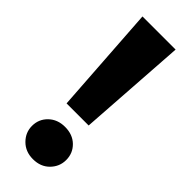

<svg xmlns="http://www.w3.org/2000/svg" viewBox="-236 -727 762 762"><g transform="rotate(45 144.5 -346.0)"><path d="M83 -243 52 -700H238L207 -243ZM145 8Q103 8 76 -19Q49 -46 49 -83Q49 -121 76 -147Q103 -173 145 -173Q188 -173 214.5 -147Q241 -121 241 -83Q241 -46 214.5 -19Q188 8 145 8Z"/></g></svg>

Font: Montserrat Z
Style: Bold
Weight: 700
Designer: Julieta Ulanovsky
Foundry: Julieta Ulanovsky
Version: Version 8.000